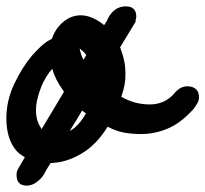

<svg xmlns="http://www.w3.org/2000/svg" viewBox="-64 -467 645 603"><path d="M275 -407 273 -405Q293 -447 331 -447Q364 -447 364 -415Q364 -411 362 -405V-399L313 -318Q315 -315 315 -313.5Q315 -312 317 -308Q323 -291 326.5 -273.5Q330 -256 330 -236Q330 -217 327.5 -202Q325 -187 317 -163Q359 -139 406 -139Q453 -139 483 -173L482 -172Q501 -196 524 -196Q541 -196 551 -187.5Q561 -179 561 -161Q561 -152 556.5 -144Q552 -136 544 -125Q506 -82 464.5 -64Q423 -46 379 -46Q351 -46 326 -50.5Q301 -55 274 -69Q239 -12 191 16Q143 44 95 45Q91 51 87 57.5Q83 64 79 71Q72 88 55 102Q38 116 20 116Q-12 116 -12 83Q-12 78 -11.5 74.5Q-11 71 -7 63L14 27Q-1 18 -11 8Q-44 -29 -44 -95Q-44 -151 -19.5 -203Q5 -255 37 -293Q54 -312 68 -324.5Q82 -337 99 -345Q110 -378 135 -398.5Q160 -419 190 -419Q207 -419 226 -411Q245 -403 263 -388ZM122 -265Q113 -264 100 -251Q95 -269 94 -288ZM135 -182Q110 -216 100 -251Q91 -241 81.5 -226Q72 -211 65 -193Q58 -175 53.5 -156.5Q49 -138 49 -121Q49 -87 65 -65V-64Q65 -63 65.5 -63Q66 -63 66 -62H67Q85 -92 101.5 -119.5Q118 -147 137 -179Q137 -180 136 -180.5Q135 -181 135 -182ZM194 -120Q184 -103 174.5 -87.5Q165 -72 155 -56Q182 -69 206 -111Q203 -113 200 -115Q197 -117 194 -120ZM119 -48Q140 -48 155 -56Q147 -44 140.5 -32.5Q134 -21 127 -10L106 -48ZM208 -293Q207 -294 207 -294Q209 -298 211 -301Q213 -304 215 -308L216 -283Q215 -285 212.5 -287.5Q210 -290 208 -294ZM185 -326Q185 -319 186 -315Q173 -325 168 -325H164L187 -341Q185 -333 185 -326ZM207 -294Q202 -301 196.5 -306Q191 -311 186 -315Q189 -298 198 -279ZM177 -244Q182 -252 187.5 -261Q193 -270 198 -279Q200 -274 203 -270Q206 -266 209 -261Q210 -260 219 -248ZM234 -178Q236 -186 237 -193.5Q238 -201 238 -209Q238 -222 236 -233.5Q234 -245 229 -256L274 -253Q266 -239 262.5 -232Q259 -225 251 -211Q256 -206 262 -201.5Q268 -197 273 -192Z"/></svg>

Font: Discipuli Britannica Bold
Style: Regular
Weight: 700
Designer: Peter Wiegel
Foundry: Peter Wiegel
Version: Version 0.001 2009